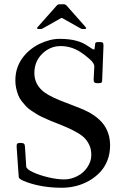

<svg xmlns="http://www.w3.org/2000/svg" viewBox="-20 -862 568 900"><path d="M160.9 -726.1Q154.1 -726.1 154.1 -728.9Q154.1 -731.7 155 -733.3Q156 -734.9 157.6 -736.5Q159.2 -738 159.9 -739L239 -828.1Q240.7 -830.1 243.2 -832.9Q245.6 -835.7 246.6 -836.7Q252 -842 257.1 -842H281Q288.1 -842 299.1 -828.1L377.9 -739Q384 -732.9 384 -729.5Q384 -726.1 377 -726.1H365Q361.8 -726.1 352.1 -731.9L272 -777.1Q269 -778.6 266.1 -777.1L186 -731.9Q176.3 -726.1 173.1 -726.1ZM418.9 -487.1 422.1 -551Q422.1 -566.2 398.3 -586.7Q374.5 -607.2 356 -618.9Q313 -646 264 -646Q215.1 -646 178.1 -610.1Q141.1 -574.2 141.1 -519.4Q141.1 -464.6 188 -429.4Q218.3 -406.7 291.4 -379.6Q364.5 -352.5 393.6 -337.4Q455.6 -304.4 479.2 -256.6Q496.1 -222.4 496.1 -181.9Q496.1 -141.4 483.3 -109.4Q470.5 -77.4 448.5 -54.3Q426.5 -31.2 397.5 -14.6Q339.6 18.1 269 18.1Q180.7 18.1 107.9 -7.3Q68.6 -21 68 -31.6Q67.4 -42.2 64.5 -79.1Q58.1 -164.1 58.1 -172.6Q58.1 -181.2 58.3 -183.1Q58.6 -185.1 60.1 -187.5Q62.3 -191.9 73 -191.9H77.9Q88.1 -191.9 92.3 -188.4Q96.4 -184.8 96.9 -175.3L103 -81.3Q104 -68.8 135.4 -54.4Q166.7 -40 207.9 -30.5Q249 -21 280.8 -21Q312.5 -21 342.3 -36.3Q372.1 -51.5 390 -78.9Q408 -106.2 408 -134.3Q408 -162.4 398.8 -181.9Q389.6 -201.4 376.5 -214.8Q363.3 -228.3 340.3 -241.2Q308.6 -259.5 268.7 -275.3Q228.8 -291 217.8 -295.5Q206.8 -300 186.9 -309.1Q167 -318.1 156 -324.7Q145 -331.3 128.5 -342.2Q112.1 -353 102.8 -362.9Q93.5 -372.8 82.4 -386.8Q71.3 -400.9 65.7 -415.5Q52 -451.2 52 -483.5Q52 -515.9 60.5 -541.7Q69.1 -567.6 84 -588.5Q98.9 -609.4 119.5 -626.7Q140.1 -644 164.1 -655.8Q214.6 -679.9 258.9 -679.9Q303.2 -679.9 335.4 -671.6Q367.7 -663.3 391.5 -646.6Q415.3 -629.9 420.9 -629.9Q423.6 -629.9 424.7 -644.8Q425.8 -659.7 428.6 -662.4Q431.4 -665 444.6 -665Q457.8 -665 461.4 -662.4Q465.1 -659.7 465.1 -647.9L459 -489Q459 -478.5 456.1 -475.2Q453.1 -471.9 440.4 -471.9Q427.7 -471.9 423.3 -475.3Q418.9 -478.8 418.9 -487.1Z"/></svg>

Font: Fanwood Text
Style: Regular
Weight: 400
Version: Version 1.1001